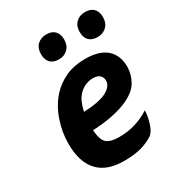

<svg xmlns="http://www.w3.org/2000/svg" viewBox="-177 -828 875 955"><g transform="rotate(-30 260.5 -350.5)"><path d="M502.9 -379.9Q502.9 -444.3 461.9 -481.4Q419.9 -517.6 339.8 -517.6Q277.3 -517.6 228.5 -496.1Q179.7 -473.6 144.5 -435.5Q102.5 -389.6 80.1 -324.2Q57.6 -259.8 57.6 -192.4Q57.6 -87.9 107.4 -34.2Q156.2 19.5 256.8 19.5Q317.4 19.5 360.4 6.8Q403.3 -6.8 429.7 -26.4Q449.2 -45.9 459 -83Q469.7 -119.1 469.7 -147.5Q432.6 -123 388.7 -109.4Q345.7 -95.7 293.9 -95.7Q247.1 -95.7 223.6 -113.3Q201.2 -131.8 197.3 -190.4Q260.7 -193.4 308.6 -203.1Q357.4 -212.9 391.6 -227.5Q455.1 -253.9 479.5 -294.9Q502.9 -335.9 502.9 -379.9ZM204.1 -292Q209 -316.4 216.8 -335Q223.6 -353.5 232.4 -365.2Q248 -387.7 272.5 -401.4Q297.9 -415 326.2 -415Q352.5 -415 365.2 -402.3Q377 -389.6 377 -372.1Q377 -340.8 336.9 -318.4Q295.9 -295.9 204.1 -292ZM234.4 -719.7Q202.1 -719.7 181.6 -700.2Q162.1 -680.7 162.1 -647.5Q162.1 -614.3 179.7 -596.7Q197.3 -580.1 226.6 -580.1Q258.8 -580.1 278.3 -599.6Q298.8 -619.1 298.8 -653.3Q298.8 -685.5 281.2 -703.1Q263.7 -719.7 234.4 -719.7ZM456.1 -719.7Q423.8 -719.7 404.3 -700.2Q383.8 -680.7 383.8 -647.5Q383.8 -614.3 401.4 -596.7Q418.9 -580.1 449.2 -580.1Q480.5 -580.1 501 -599.6Q521.5 -619.1 521.5 -653.3Q521.5 -685.5 503.9 -703.1Q486.3 -719.7 456.1 -719.7Z"/></g></svg>

Font: cl
Style: Bold Italic
Weight: 400
Designer: Mitja Miklavcic
Version: Version 7.504; 2011; Build 1022